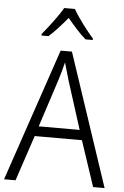

<svg xmlns="http://www.w3.org/2000/svg" viewBox="-62 -990 667 1033"><g transform="rotate(5 271.5 -473.0)"><path d="M300 -946H242C218 -903 167 -837 133 -796V-788H171C203 -816 240 -858 271 -895C302 -858 338 -816 371 -788H410V-796C377 -833 324 -902 300 -946ZM481 0H543L304 -716H243L0 0H62L144 -246H399ZM300 -558 382 -300H161L245 -558C254 -587 264 -621 272 -655C280 -625 293 -583 300 -558Z"/></g></svg>

Font: Noto Sans Bengali SemiCondensed Light
Style: Regular
Weight: 300
Width: 4
Designer: Joana Ranito - Universal Thirst; Jelle Bosma - Monotype Design Team
Foundry: Universal Thirst ehf.
Version: Version 3.000